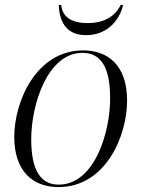

<svg xmlns="http://www.w3.org/2000/svg" viewBox="-20 -751 575 781"><path d="M330 -608C410 -608 464 -661 481 -731H471C446 -680 397 -657 337 -657C273 -657 233 -681 229 -731H219C222 -652 258 -608 330 -608ZM218 10C411 10 497 -200 497 -341C497 -487 418 -546 318 -546C128 -546 38 -339 38 -194C38 -56 112 10 218 10ZM219 0C151 0 107 -49 107 -184C107 -329 175 -536 315 -536C388 -536 428 -482 428 -351C428 -209 363 0 219 0Z"/></svg>

Font: Noto Serif Display Light
Style: Italic
Weight: 300
Italic angle: -12°
Designer: Monotype Design Team
Foundry: Monotype Imaging Inc.
Version: Version 2.009